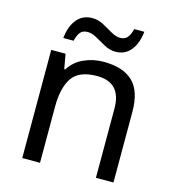

<svg xmlns="http://www.w3.org/2000/svg" viewBox="-109 -827 836 919"><g transform="rotate(15 309.0 -367.5)"><path d="M343 -546Q439 -546 488 -499.5Q537 -453 537 -349V0H450V-343Q450 -472 330 -472Q241 -472 207 -422Q173 -372 173 -278V0H85V-536H156L169 -463H174Q200 -505 246 -525.5Q292 -546 343 -546ZM126 -606Q132 -665 160.5 -699.5Q189 -734 236 -734Q266 -734 292.5 -719.5Q319 -705 343 -691Q367 -677 388 -677Q411 -677 423.5 -691.5Q436 -706 443 -735H493Q487 -677 459 -642Q431 -607 384 -607Q356 -607 329.5 -621Q303 -635 278.5 -649.5Q254 -664 232 -664Q208 -664 196 -649.5Q184 -635 177 -606Z"/></g></svg>

Font: Noto Sans Test
Style: Regular
Weight: 400
Version: Version 1.002; ttfautohint (v1.8.4.7-5d5b)